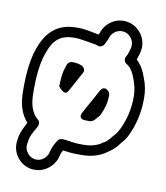

<svg xmlns="http://www.w3.org/2000/svg" viewBox="-86 -681 800 923"><g transform="rotate(10 314.0 -219.5)"><path d="M119 -70C90 -94 75 -132 75 -194V-222C75 -274 81 -325 91 -364C113 -440 140 -488 224 -488C255 -488 281 -481 316 -476C325 -475 333 -473 341 -470C353 -465 366 -471 372 -482L380 -498C384 -507 386 -510 388 -518C396 -543 426 -567 461 -556C486 -548 510 -518 499 -483L496 -472C493 -460 489 -450 484 -442C477 -431 480 -414 493 -407C513 -396 529 -369 539 -338C547 -313 554 -292 554 -258C554 -192 539 -142 518 -97C512 -85 507 -75 499 -66L490 -56C478 -41 468 -28 452 -18C451 -18 450 -17 449 -17C429 -1 398 11 358 11H335C321 11 310 9 294 7C268 4 240 -5 229 14C220 29 209 45 203 71C198 100 170 126 136 120C108 115 83 86 89 52C92 33 94 21 101 6L112 -15C120 -29 139 -54 119 -70ZM335 61H358C406 61 448 47 479 23C498 11 516 -5 530 -25L537 -34C547 -45 557 -59 564 -75C588 -126 604 -185 604 -258C604 -296 598 -326 586 -355C577 -383 562 -414 537 -437C539 -442 542 -451 544 -458L547 -469C566 -534 524 -589 476 -604C411 -624 356 -582 340 -533C339 -530 337 -526 336 -523C334 -524 326 -525 322 -526C296 -530 264 -540 223 -538C109 -537 67 -459 43 -378C31 -332 25 -278 25 -222V-194C25 -133 38 -84 72 -46C71 -44 70 -42 68 -39L57 -16C48 3 41 21 39 45C29 107 73 160 127 169C190 179 243 134 253 81C255 72 258 65 264 55C289 58 306 61 335 61ZM414 -150C426 -176 436 -205 436 -242V-245C436 -252 433 -259 429 -263C426 -266 405 -288 388 -258C372 -229 359 -203 343 -176L325 -143C325 -143 301 -106 347 -106H366C379 -106 389 -116 395 -124C401 -132 411 -139 414 -150ZM238 -228C259 -262 275 -297 293 -327C300 -338 297 -354 282 -362C268 -369 249 -371 236 -371H234C223 -371 213 -363 210 -354L205 -339C196 -313 193 -284 193 -252C193 -249 192 -247 192 -246C192 -246 223 -203 238 -228Z"/></g></svg>

Font: Blanket
Style: BlkOutline
Weight: 900
Foundry: Cannot Into Space Fonts
Version: Version 0.9